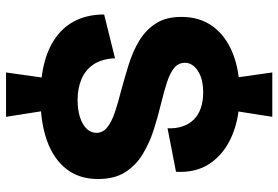

<svg xmlns="http://www.w3.org/2000/svg" viewBox="-163 -646 922 636"><g transform="rotate(90 298.0 -328.0)"><path d="M238 -642 220 -769H367L347 -642ZM220 113 238 -14H347L367 113ZM303 -1Q236 -1 184.5 -15Q133 -29 98 -56.5Q63 -84 45.5 -123Q28 -162 28 -212L173 -248Q175 -205 193 -177.5Q211 -150 242 -137Q273 -124 311 -124Q344 -124 368.5 -132Q393 -140 406.5 -154Q420 -168 420 -186Q420 -208 401.5 -222.5Q383 -237 352 -247.5Q321 -258 281 -268Q237 -280 193.5 -293.5Q150 -307 114.5 -328.5Q79 -350 57.5 -383.5Q36 -417 36 -468Q36 -529 67.5 -572Q99 -615 156.5 -638Q214 -661 290 -661Q369 -661 428.5 -636Q488 -611 520.5 -564Q553 -517 549 -450L405 -422Q406 -450 398.5 -472Q391 -494 376 -509Q361 -524 338.5 -532Q316 -540 286 -540Q254 -540 232.5 -531.5Q211 -523 199.5 -509.5Q188 -496 188 -480Q188 -458 205 -444Q222 -430 253 -420Q284 -410 325 -400Q367 -390 410.5 -376Q454 -362 491 -339.5Q528 -317 550.5 -281.5Q573 -246 573 -192Q573 -129 539.5 -86.5Q506 -44 445.5 -22.5Q385 -1 303 -1Z"/></g></svg>

Font: Bricolage Grotesque 72pt ExtraBold
Style: Regular
Weight: 800
Designer: Mathieu Triay
Foundry: Atelier Triay
Version: Version 1.001;gftools[0.9.33.dev8+g029e19f]